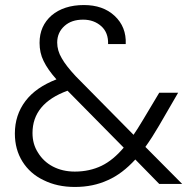

<svg xmlns="http://www.w3.org/2000/svg" viewBox="-20 -730 759 762"><path d="M703 0C703 0 557 -147 557 -147C557 -147 557 -147 557 -147C575 -172 593 -200 611 -231C611 -231 687 -362 687 -362C687 -362 612 -362 612 -362C612 -362 548 -255 548 -255C548 -255 548 -255 548 -255C532 -228 519 -208 510 -195C510 -195 280 -428 280 -428C280 -428 280 -428 280 -428C255 -455 236 -479 225 -499C213 -519 207 -540 207 -561C207 -561 207 -561 207 -561C207 -588 217 -610 236 -627C255 -644 279 -652 310 -652C310 -652 310 -652 310 -652C339 -652 363 -643 382 -626C401 -609 410 -585 409 -555C409 -555 479 -555 479 -555C479 -555 479 -555 479 -555C481 -601 466 -638 435 -667C404 -696 363 -710 313 -710C313 -710 313 -710 313 -710C260 -710 217 -696 185 -669C153 -641 137 -605 137 -560C137 -560 137 -560 137 -560C137 -534 142 -510 153 -488C164 -465 181 -441 204 -415C204 -415 204 -415 204 -415C150 -394 109 -366 81 -329C53 -292 39 -249 39 -200C39 -200 39 -200 39 -200C39 -158 49 -121 69 -89C89 -57 117 -32 153 -15C189 3 230 12 277 12C277 12 277 12 277 12C326 12 369 3 408 -15C447 -32 483 -60 517 -97C517 -97 612 0 612 0C612 0 703 0 703 0ZM277 -49C277 -49 277 -49 277 -49C244 -49 215 -56 190 -69C165 -82 145 -101 131 -124C116 -147 109 -173 109 -202C109 -202 109 -202 109 -202C109 -280 155 -336 248 -370C248 -370 471 -144 471 -144C471 -144 471 -144 471 -144C443 -111 414 -87 383 -72C352 -57 316 -49 277 -49Z"/></svg>

Font: wox.body
Style: Regular
Weight: 500
Designer: Ninad Kale (Devanagari), Jonny Pinhorn (Latin)
Foundry: Indian Type Foundry
Version: ""